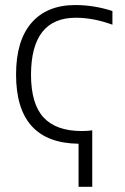

<svg xmlns="http://www.w3.org/2000/svg" viewBox="-20 -553 492 753"><path d="M420.9 -456.1Q346.7 -483.4 277.3 -483.4Q102.5 -483.4 101.6 -260.7Q101.6 -145.5 150.9 -92.3Q200.2 -39.1 300.8 -39.1Q325.2 -39.1 341.8 -42V179.7H288.1V10.7Q43 7.8 43 -260.7Q43 -393.6 103.5 -463.4Q164.1 -533.2 275.4 -533.2Q348.6 -533.2 420.9 -509.8Z"/></svg>

Font: Gen Shin Gothic Light
Style: Regular
Weight: 200
Designer: [Source Han Sans]
Ryoko NISHIZUKA  (kana & ideographs); Paul D. Hunt (Latin, Greek & Cyrillic); Wenlong ZHANG  (bopomofo
Version: Version 1.002.20150607